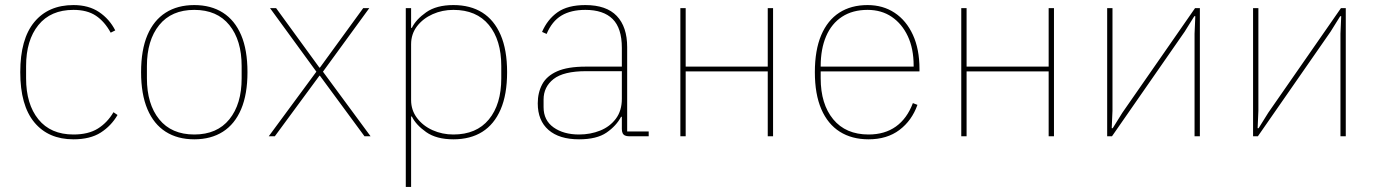

<svg xmlns="http://www.w3.org/2000/svg" viewBox="-20 -538 5438 758"><path d="M270 12Q171 12 115.5 -55Q60 -122 60 -253Q60 -384 115.5 -451Q171 -518 270 -518Q330 -518 371 -490.5Q412 -463 435 -418L417 -409Q393 -453 358.5 -476Q324 -499 270 -499Q180 -499 131.5 -439Q83 -379 83 -277V-229Q83 -127 131.5 -67Q180 -7 270 -7Q329 -7 366.5 -30.5Q404 -54 428 -95L444 -84Q419 -41 377.5 -14.5Q336 12 270 12Z M747 12Q681 12 634 -18Q587 -48 562 -107Q537 -166 537 -253Q537 -341 562 -399.5Q587 -458 634 -488Q681 -518 747 -518Q813 -518 860 -488Q907 -458 932 -399.5Q957 -341 957 -253Q957 -166 932 -107Q907 -48 860 -18Q813 12 747 12ZM747 -7Q837 -7 885.5 -67Q934 -127 934 -229V-277Q934 -379 885.5 -439Q837 -499 747 -499Q657 -499 608.5 -439Q560 -379 560 -277V-229Q560 -127 608.5 -67Q657 -7 747 -7Z M1041 0 1229 -255 1046 -506H1070L1241 -271H1243L1414 -506H1438L1255 -255L1443 0H1419L1243 -239H1241L1065 0Z M1582 200V-506H1603V-428H1606Q1622 -461 1662.5 -489.5Q1703 -518 1770 -518Q1837 -518 1884 -488.5Q1931 -459 1956.5 -400Q1982 -341 1982 -253Q1982 -165 1956.5 -106Q1931 -47 1884 -17.5Q1837 12 1770 12Q1703 12 1662.5 -16.5Q1622 -45 1606 -78H1603V200ZM1770 -7Q1861 -7 1910 -66.5Q1959 -126 1959 -229V-277Q1959 -380 1910 -439.5Q1861 -499 1770 -499Q1726 -499 1688 -482Q1650 -465 1626.5 -434.5Q1603 -404 1603 -363V-143Q1603 -103 1626.5 -72Q1650 -41 1688 -24Q1726 -7 1770 -7Z M2541 0H2464Q2454 0 2447.5 -3Q2441 -6 2438 -12.5Q2435 -19 2435 -29V-87L2445 -77H2432Q2413 -41 2374.5 -14.5Q2336 12 2266 12Q2188 12 2145.5 -25Q2103 -62 2103 -130Q2103 -172 2120.5 -205Q2138 -238 2179.5 -256.5Q2221 -275 2293 -275H2435V-349Q2435 -427 2398.5 -463Q2362 -499 2291 -499Q2234 -499 2196.5 -476.5Q2159 -454 2138 -404L2120 -412Q2141 -461 2181 -489.5Q2221 -518 2291 -518Q2374 -518 2415 -475Q2456 -432 2456 -352V-19H2541ZM2435 -257H2294Q2205 -257 2165.5 -226Q2126 -195 2126 -145V-115Q2126 -63 2165.5 -35Q2205 -7 2266 -7Q2311 -7 2349.5 -22.5Q2388 -38 2411.5 -69.5Q2435 -101 2435 -148Z M2666 0V-506H2687V-275H3011V-506H3032V0H3011V-256H2687V0Z M3409 12Q3343 12 3295.5 -18Q3248 -48 3222.5 -107Q3197 -166 3197 -253Q3197 -340 3222 -399Q3247 -458 3293.5 -488Q3340 -518 3405 -518Q3466 -518 3512 -487.5Q3558 -457 3584 -400.5Q3610 -344 3610 -266V-256H3220V-229Q3220 -127 3269.5 -67Q3319 -7 3409 -7Q3473 -7 3517 -38.5Q3561 -70 3584 -131L3602 -124Q3580 -62 3531 -25Q3482 12 3409 12ZM3405 -499Q3346 -499 3304.5 -472Q3263 -445 3241.5 -395Q3220 -345 3220 -277V-275H3587V-279Q3587 -346 3564 -395Q3541 -444 3500.5 -471.5Q3460 -499 3405 -499Z M3775 0V-506H3796V-275H4120V-506H4141V0H4120V-256H3796V0Z M4351 0V-506H4372V-101L4369 -32H4373L4411 -93L4698 -506H4717V0H4696V-405L4699 -474H4695L4657 -413L4370 0Z M4927 0V-506H4948V-101L4945 -32H4949L4987 -93L5274 -506H5293V0H5272V-405L5275 -474H5271L5233 -413L4946 0Z"/></svg>

Font: IBM Plex Sans Thin
Style: Regular
Weight: 250
Designer: Mike Abbink, Paul van der Laan, Pieter van Rosmalen
Foundry: Bold Monday
Version: Version 3.201